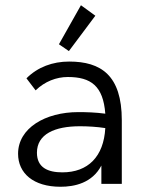

<svg xmlns="http://www.w3.org/2000/svg" viewBox="-20 -702 540 733"><path d="M243 -507 344 -642 289 -682 205 -533ZM211 11C264 11 332 -3 367 -70V0H445V-243C445 -415 365 -467 244 -467C181 -467 124 -446 81 -403L116 -357C151 -391 195 -408 239 -408C327 -408 374 -374 382 -268C344 -273 310 -274 279 -274C153 -274 49 -213 49 -115C49 -41 107 11 211 11ZM121 -119C121 -190 189 -220 285 -220C315 -220 350 -218 382 -213C376 -104 316 -44 218 -44C163 -44 121 -62 121 -119Z"/></svg>

Font: Inconsolata
Style: Regular
Weight: 400
Monospace: yes
Designer: Raph Levien, Cyreal, Brenton Simpson
Foundry: Raph Levien, Cyreal, Google
Version: Version 3.100